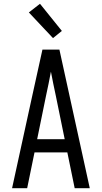

<svg xmlns="http://www.w3.org/2000/svg" viewBox="-20 -998 540 1018"><path d="M44 0 151 -490 205 -735H295L456 0H376L337 -190H163L124 0ZM177 -260H323L276 -490Q269 -522 262.5 -554Q256 -586 250 -618Q244 -586 237.5 -554Q231 -522 224 -490ZM261 -796 133 -932 192 -978 308 -834Z"/></svg>

Font: Iosevka
Style: Regular
Weight: 400
Monospace: yes
Designer: Belleve Invis
Foundry: Belleve Invis
Version: Version 33.2.3; ttfautohint (v1.8.4)